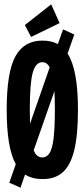

<svg xmlns="http://www.w3.org/2000/svg" viewBox="-20 -818 390 889"><path d="M75 51 23 28 53 -58Q11 -133 11 -310Q11 -483 51 -556.5Q91 -630 176 -630Q218 -630 248 -614L272 -682L324 -658L293 -570Q341 -496 341 -310Q341 -192 323.5 -121.5Q306 -51 269.5 -19.5Q233 12 176 11Q128 11 96 -10ZM118 -311Q118 -274 119 -245L210 -506Q198 -530 176 -530Q145 -530 131.5 -481Q118 -432 118 -311ZM176 -89Q196 -89 209 -108.5Q222 -128 228 -176.5Q234 -225 234 -311Q234 -360 232 -396L136 -122Q149 -89 176 -89ZM124 -647 95 -702 217 -798 256 -711Z"/></svg>

Font: Inconsolata ExtraCondensed Black
Style: Regular
Weight: 900
Width: 2
Monospace: yes
Designer: Raph Levien, Cyreal, Brenton Simpson
Foundry: Raph Levien, Cyreal, Google
Version: Version 3.001; ttfautohint (v1.8.2.53-6de2)